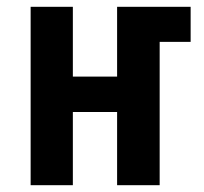

<svg xmlns="http://www.w3.org/2000/svg" viewBox="-20 -544 600 564"><path d="M70 0V-524H194V-319H324V-524H540V-421H449V0H324V-215H194V0Z"/></svg>

Font: Ubuntu Sans Mono SemiBold
Style: Regular
Weight: 600
Monospace: yes
Designer: Dalton Maag Ltd
Foundry: Dalton Maag Ltd
Version: Version 1.006